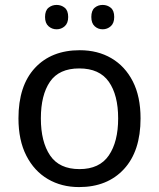

<svg xmlns="http://www.w3.org/2000/svg" viewBox="-20 -750 645 780"><path d="M551 -269Q551 -136 483.5 -63Q416 10 301 10Q230 10 174.5 -22.5Q119 -55 87 -117.5Q55 -180 55 -269Q55 -402 122 -474Q189 -546 304 -546Q377 -546 432.5 -513.5Q488 -481 519.5 -419.5Q551 -358 551 -269ZM146 -269Q146 -174 183.5 -118.5Q221 -63 303 -63Q384 -63 422 -118.5Q460 -174 460 -269Q460 -364 422 -418Q384 -472 302 -472Q220 -472 183 -418Q146 -364 146 -269ZM163 -681Q163 -707 177 -718.5Q191 -730 210 -730Q229 -730 243 -718.5Q257 -707 257 -681Q257 -656 243 -643.5Q229 -631 210 -631Q191 -631 177 -643.5Q163 -656 163 -681ZM351 -681Q351 -707 364.5 -718.5Q378 -730 397 -730Q416 -730 430 -718.5Q444 -707 444 -681Q444 -656 430 -643.5Q416 -631 397 -631Q378 -631 364.5 -643.5Q351 -656 351 -681Z"/></svg>

Font: Noto Sans Siddham
Style: Regular
Weight: 400
Designer: Monotype Design Team
Foundry: Monotype Imaging Inc.
Version: Version 2.004; ttfautohint (v1.8.4.7-5d5b)